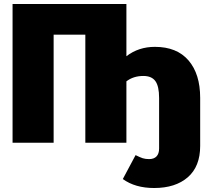

<svg xmlns="http://www.w3.org/2000/svg" viewBox="-20 -716 1044 963"><path d="M984 -225V16Q984 119 922 173Q860 227 753 227Q658 227 596 182L660 62Q682 73 695.5 77.5Q709 82 728 82Q752 82 765 68.5Q778 55 778 29V-225Q778 -283 759.5 -309Q741 -335 699 -335Q649 -335 614 -308V0H408V-542H249V0H43V-696H614V-434Q675 -481 757 -481Q867 -481 925.5 -413Q984 -345 984 -225Z"/></svg>

Font: Fira Sans Black
Style: Regular
Weight: 900
Designer: Carrois Corporate & Edenspiekermann AG
Foundry: Carrois Corporate GbR & Edenspiekermann AG
Version: Version 4.203